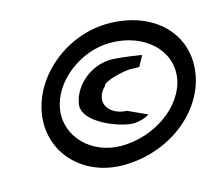

<svg xmlns="http://www.w3.org/2000/svg" viewBox="-102 -843 1121 982"><g transform="rotate(-15 458.5 -352.0)"><path d="M100 -352C70 -154 222 8 436 8C680 8 883 -154 913 -352C944 -552 790 -712 546 -712C332 -712 131 -552 100 -352ZM196 -352C218 -495 375 -614 531 -614C711 -614 838 -495 816 -352C794 -210 631 -90 451 -90C295 -90 174 -210 196 -352ZM296 -352C281 -254 481 -180 550 -185C598 -190 630 -210 625 -210L524 -256C490 -256 446 -272 428 -302C406 -331 416 -378 448 -406C452 -434 565 -457 596 -457C621 -457 644 -454 645 -458C646 -464 677 -512 672 -512C672 -512 565 -530 513 -530C409 -530 311 -450 296 -352Z"/></g></svg>

Font: Ampere
Style: SCExtIta
Weight: 400
Version: Version 1